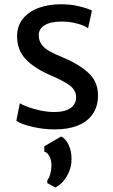

<svg xmlns="http://www.w3.org/2000/svg" viewBox="-20 -584 517 878"><path d="M196.3 240.7Q204.1 231.4 209.7 211.9Q215.3 192.4 215.3 169.9Q215.3 149.9 206.1 131.1Q196.8 112.3 182.6 109.4V85L259.8 40Q279.3 49.3 293.2 77.1Q307.1 105 307.1 143.6Q307.1 175.3 295.4 202.4Q283.7 229.5 266.6 247.8Q249.5 266.1 232.9 273.4L196.3 253.4ZM229 -71.8Q276.9 -71.8 302.5 -89.8Q328.1 -107.9 328.1 -140.1Q328.1 -170.9 299.1 -192.9Q270 -214.8 213.4 -238.8Q139.6 -270 98.9 -312Q58.1 -354 58.1 -418Q58.1 -465.3 84.7 -498.3Q111.3 -531.2 156.7 -547.9Q202.1 -564.5 259.3 -564.5Q304.2 -564.5 343.8 -554.7Q383.3 -544.9 400.4 -535.6L382.8 -454.6Q369.1 -466.3 334.5 -475.8Q299.8 -485.4 262.7 -485.4Q211.4 -485.4 184.3 -468.8Q157.2 -452.1 157.2 -423.3Q157.2 -398.9 169.7 -381.3Q182.1 -363.8 205.1 -350.6Q228 -337.4 265.1 -322.3Q336.4 -293.5 382.3 -252.7Q428.2 -211.9 428.2 -147.9Q428.2 -98.1 404.5 -63.2Q380.9 -28.3 336.7 -10.3Q292.5 7.8 231.9 7.8Q177.7 7.8 126.7 -4.4Q75.7 -16.6 54.7 -31.7L70.8 -111.8Q80.1 -105.5 105 -95.9Q129.9 -86.4 163.1 -79.1Q196.3 -71.8 229 -71.8Z"/></svg>

Font: Merriweather Sans
Style: Regular
Weight: 400
Designer: Eben Sorkin
Foundry: Eben Sorkin
Version: Version 1.006; ttfautohint (v1.4.1) -l 6 -r 50 -G 0 -x 11 -H